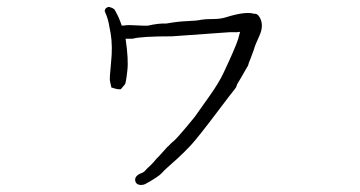

<svg xmlns="http://www.w3.org/2000/svg" viewBox="-20 -506 1040 555"><path d="M302 -253 298 -271Q296 -277 301 -325Q306 -372 300 -408.5Q294 -445 289 -458Q284 -471 283 -473Q282 -477 286 -482Q291 -486 294 -486Q297 -486 304 -483Q311 -480 313 -475Q322 -459 326 -448Q329 -439 332 -432Q339 -432 344 -433Q351 -434 366 -433Q402 -431 408 -432Q439 -439 461 -438Q494 -444 522 -445Q550 -446 562 -449Q574 -451 596 -451Q617 -451 633 -456Q690 -474 715 -466Q723 -468 730 -457Q744 -434 730 -403Q717 -375 714 -363Q710 -352 704 -336Q698 -322 698 -320Q698 -317 692 -308Q687 -300 684 -294Q681 -288 673 -275Q665 -263 664 -258Q663 -253 656 -245Q650 -238 610 -185Q552 -108 531.5 -86Q511 -64 491.5 -46.5Q472 -29 463 -21Q454 -13 448 -6Q438 5 400 26Q391 30 382 28Q373 26 371 17Q368 2 390 -6Q395 -8 398 -11Q403 -17 416 -29Q426 -39 428 -42Q429 -44 441 -56Q453 -69 459 -76Q465 -83 467 -84Q468 -85 470 -87Q474 -92 483 -99Q491 -106 518.5 -138.5Q546 -171 552 -181Q558 -190 586 -229Q613 -267 626 -295Q660 -367 668 -392Q672 -406 674 -414Q663 -412 655 -413H645L477 -401Q387 -401 363 -394H362Q361 -394 353 -394Q348 -394 343 -394Q352 -334 348 -301Q344 -265 341 -262L330 -249L329 -248Q320 -247 306 -252Z"/></svg>

Font: ToneOZ-Pinyin-Tsuipita-TC
Style: Regular
Weight: 400
Designer: ÂÆ£ÂøóÂáåJeffrey Xuan(jeffreyx@gmail.com, ToneOZ.com) ÈòøÂù§(cjkFonts)
Foundry: ToneOZ
Version: Version 0.24071